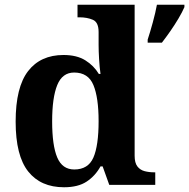

<svg xmlns="http://www.w3.org/2000/svg" viewBox="-20 -780 798 810"><path d="M250 10Q152 10 99 -56.5Q46 -123 46 -267Q46 -412 98.5 -480Q151 -548 248 -548Q304 -548 340 -525.5Q376 -503 397 -468H404Q400 -496.5 398 -531.2Q396 -566 396 -590V-645Q396 -686 371.8 -696.5Q347.5 -707 314.9 -707H307V-760H548V-123Q548 -93 559.5 -78Q571 -63 589.8 -58Q608.6 -53 631 -53H635V0H441L413 -78H404Q382 -38 345.7 -14Q309.5 10 250 10ZM293.3 -65Q352 -65 374 -115.3Q396 -165.6 396 -269Q396 -368.2 374.1 -421.1Q352.3 -474 292.7 -474Q243 -474 221.5 -421.1Q200 -368.1 200 -268Q200 -166.5 221.4 -115.8Q242.9 -65 293.3 -65ZM603 -613Q613 -643 624.5 -685Q636 -727 642 -760H758V-750Q749 -729 733 -702Q717 -675 698.5 -648.5Q680 -622 663 -600H603Z"/></svg>

Font: Noto Naskh Arabic UI
Style: Regular
Weight: 400
Designer: Monotype Design Team, David Williams, Mohamad Dakak and Nizar Qandah
Foundry: Monotype Imaging Inc.
Version: Version 2.014